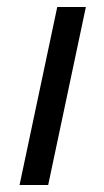

<svg xmlns="http://www.w3.org/2000/svg" viewBox="-20 -530 297 550"><path d="M36 0 144 -510H226L118 0Z"/></svg>

Font: Saira
Style: Italic
Weight: 400
Italic angle: -12°
Designer: Hector Gatti with collaboration of the Omnibus-Type team
Foundry: Omnibus-Type
Version: Version 1.100; ttfautohint (v1.8.3)